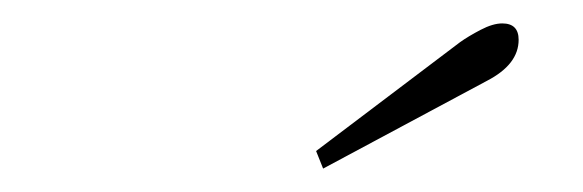

<svg xmlns="http://www.w3.org/2000/svg" viewBox="-20 -728 498 164"><path d="M250 -599 373 -692Q380 -697 390.5 -702.5Q401 -708 409 -708Q423 -708 423 -694Q423 -673 396 -659L256 -584Z"/></svg>

Font: Taviraj ExtraLight
Style: Italic
Weight: 275
Italic angle: -12°
Designer: Katatrad Team
Foundry: CadsonDemak
Version: Version 1.001